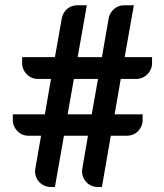

<svg xmlns="http://www.w3.org/2000/svg" viewBox="-20 -727 636 746"><path d="M321.8 -199.7H228.5L193.4 -0.5H177.2Q163.1 -0.5 150.9 -6.3Q138.7 -12.2 130.4 -22.2Q122.1 -32.2 118.4 -44.9Q114.7 -57.6 117.2 -71.8L139.6 -199.7H90.3Q77.6 -199.7 66.7 -204.3Q55.7 -209 47.6 -217.3Q39.6 -225.6 34.7 -236.6Q29.8 -247.6 29.8 -260.3V-282.7H154.3L178.2 -420.4H126.5Q113.8 -420.4 102.8 -425.3Q91.8 -430.2 83.7 -438.5Q75.7 -446.8 70.8 -457.8Q65.9 -468.8 65.9 -481.4V-504.9H193.4L220.2 -656.2Q222.2 -667 227.5 -676.3Q232.9 -685.5 241 -692.4Q249 -699.2 259 -702.9Q269 -706.5 280.3 -706.5H317.4L281.7 -504.9H376L402.3 -656.2Q404.3 -667 409.9 -676.3Q415.5 -685.5 423.3 -692.4Q431.2 -699.2 441.2 -702.9Q451.2 -706.5 461.9 -706.5H500L464.4 -504.9H570.8V-481.4Q570.8 -468.8 565.9 -457.8Q561 -446.8 553 -438.5Q544.9 -430.2 533.7 -425.3Q522.5 -420.4 510.3 -420.4H449.2L425.3 -282.7H534.2V-260.3Q534.2 -247.6 529.3 -236.6Q524.4 -225.6 516.4 -217.3Q508.3 -209 497.1 -204.3Q485.8 -199.7 473.6 -199.7H410.6L376 -0.5H359.4Q345.2 -0.5 333.3 -6.3Q321.3 -12.2 313 -22.2Q304.7 -32.2 301 -44.9Q297.4 -57.6 299.8 -71.8ZM242.7 -282.7H336.4L360.8 -420.4H267.1Z"/></svg>

Font: Millunium
Style: Bold
Weight: 700
Designer: kolcsarzsolt
Foundry: Kolcsar Szilard Zsolt
Version: Version 2.000980; 2016